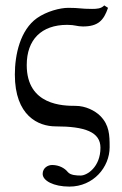

<svg xmlns="http://www.w3.org/2000/svg" viewBox="-20 -462 450 711"><path d="M186 6C295 6 352 27 352 85C352 157 302 188 279 188C263 188 241 187 231 175C220 161 199 149 173 149C157 149 138 160 138 182C138 207 178 229 237 229C326 229 386 157 386 83C386 38 385 1 351 -33C332 -52 297 -70 260 -70C215 -70 79 -71 79 -221C79 -315 133 -370 229 -370C258 -370 265 -364 287 -364C343 -364 364 -386 380 -433L366 -442C355 -430 339 -429 321 -429C278 -429 276 -433 233 -433C202 -433 153 -420 117 -395C55 -351 35 -260 35 -186C35 -33 122 6 186 6Z"/></svg>

Font: Libertinus Math
Style: Regular
Weight: 400
Designer: Philipp H. Poll, Khaled Hosny
Foundry: Caleb Maclennan
Version: Version 7.050;RELEASE